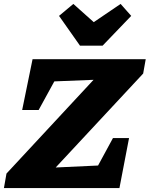

<svg xmlns="http://www.w3.org/2000/svg" viewBox="-36 -959 763 979"><path d="M694 -584 248 -105 464 -115 540 -255H622L573 0H-16L-3 -74L441 -552L241 -544L161 -398H77L130 -657H707ZM372 -726 265 -878 338 -939 442 -846 579 -939 633 -878 487 -726Z"/></svg>

Font: Piazzolla ExtraBold
Style: Italic
Weight: 800
Italic angle: -11.3°
Designer: Juan Pablo del Peral
Foundry: Huerta Tipografica
Version: Version 1.330